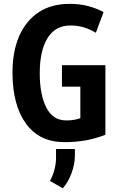

<svg xmlns="http://www.w3.org/2000/svg" viewBox="-20 -741 621 1014"><path d="M307.1 -283.2V-396.5H536.6V-29.3Q486.8 -9.8 434.6 0Q380.9 9.8 320.3 9.8Q188 9.3 117.7 -87.4Q82 -136.2 64 -203.6Q45.9 -271.5 45.9 -357.9Q45.9 -467.8 81.1 -549.8Q116.7 -631.3 183.6 -675.8Q251 -720.7 349.1 -720.7Q400.9 -720.7 447.3 -708.5Q492.2 -696.3 526.9 -677.2L486.3 -567.9Q456.5 -585.9 424.3 -596.2Q389.6 -606.4 352.5 -606.4Q271.5 -606.4 230.5 -539.1Q189.9 -472.7 189.9 -354Q189.9 -242.2 224.1 -174.3Q258.3 -105 330.1 -105Q330.1 -105 330.1 -105Q330.6 -105 331.1 -105Q371.1 -105 402.3 -116.2L404.3 -117.2V-119.1V-280.3V-283.2H401.4ZM311.5 253.4 244.1 214.8Q274.4 156.7 275.9 97.7V45.9H375.5V83Q375 127.4 357.2 175Q339.4 222.7 311.5 253.4Z"/></svg>

Font: MAUL Condensed Bold
Style: Condensed Bold
Weight: 700
Designer: MAUL
Version: Version 1.0; 2020; ttfautohint (v1.8.3)